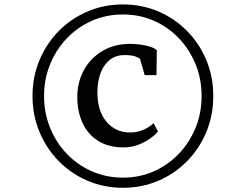

<svg xmlns="http://www.w3.org/2000/svg" viewBox="-20 -932 1078 889"><path d="M130.5 -487.5Q130.5 -576.5 162.8 -653.5Q195 -730.5 252.2 -788.5Q309.5 -846.5 385.8 -879Q462 -911.5 549.5 -911.5Q637 -911.5 713 -879Q789 -846.5 846.2 -788.5Q903.5 -730.5 935.5 -653.5Q967.5 -576.5 967.5 -487.5Q967.5 -398.5 935.5 -321.2Q903.5 -244 846.2 -185.8Q789 -127.5 713 -95Q637 -62.5 549.5 -62.5Q462 -62.5 385.8 -95Q309.5 -127.5 252.2 -185.8Q195 -244 162.8 -321.2Q130.5 -398.5 130.5 -487.5ZM184 -487.5Q184 -409 211.8 -340.5Q239.5 -272 289.2 -220Q339 -168 405.5 -138.8Q472 -109.5 549.5 -109.5Q626.5 -109.5 692.8 -139Q759 -168.5 808.5 -220.5Q858 -272.5 885.8 -340.8Q913.5 -409 913.5 -487.5Q913.5 -566 885.8 -634.2Q858 -702.5 808.5 -754.5Q759 -806.5 692.8 -835.8Q626.5 -865 549.5 -865Q471.5 -865 405 -835.5Q338.5 -806 289 -754Q239.5 -702 211.8 -633.8Q184 -565.5 184 -487.5ZM552 -249.5Q482 -249.5 434.2 -279.8Q386.5 -310 362.2 -362.8Q338 -415.5 338 -483Q338 -553 369.2 -608.8Q400.5 -664.5 455.8 -696.8Q511 -729 582 -729Q603.5 -729 628.8 -725.8Q654 -722.5 675.2 -715.8Q696.5 -709 706 -699.5L704.5 -584H650L628.5 -659Q620.5 -666.5 603.5 -671.8Q586.5 -677 556 -677Q516.5 -677 488.5 -655Q460.5 -633 445.8 -593.8Q431 -554.5 431 -503Q431 -418.5 473 -368.5Q515 -318.5 582 -318.5Q613.5 -318.5 642.5 -330.5Q671.5 -342.5 691 -361.5L711.5 -323.5Q697.5 -306.5 673.5 -289.5Q649.5 -272.5 618.5 -261Q587.5 -249.5 552 -249.5Z"/></svg>

Font: Merriweather 60pt Medium
Style: Italic
Weight: 500
Italic angle: -7.8°
Version: Version 2.101